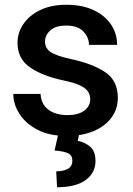

<svg xmlns="http://www.w3.org/2000/svg" viewBox="-20 -558 555 802"><path d="M356.9 -143.1Q356.9 -160.6 348.1 -174.8Q339.4 -189 314.7 -200.9Q290 -212.9 242.2 -222.7Q157.7 -240.7 105.5 -276.6Q53.2 -312.5 53.2 -378.9Q53.2 -421.9 77.9 -458Q102.5 -494.1 148.2 -516.1Q193.8 -538.1 256.8 -538.1Q323.2 -538.1 370.6 -515.9Q418 -493.7 443.6 -455.8Q469.2 -418 469.2 -370.6H351.6Q351.6 -402.3 327.9 -426.8Q304.2 -451.2 256.8 -451.2Q211.9 -451.2 189.9 -430.9Q168 -410.6 168 -383.8Q168 -357.4 190.4 -341.3Q212.9 -325.2 277.3 -311Q368.2 -291.5 420.2 -256.1Q472.2 -220.7 472.2 -149.4Q472.2 -103 445.8 -66.9Q419.4 -30.8 371.3 -10.5Q323.2 9.8 258.3 9.8Q186 9.8 136.5 -16.1Q86.9 -42 61.3 -82.3Q35.6 -122.6 35.6 -165.5H149.4Q151.4 -132.8 167.7 -113.5Q184.1 -94.2 208.7 -85.7Q233.4 -77.1 259.8 -77.1Q307.1 -77.1 332 -95.9Q356.9 -114.7 356.9 -143.1ZM223.1 2.9H310.5L304.7 30.3Q332.5 35.2 355.7 54Q378.9 72.8 378.9 114.7Q378.9 163.6 338.1 193.8Q297.4 224.1 218.3 224.1L214.8 157.7Q243.2 157.7 262.7 147.5Q282.2 137.2 282.2 113.3Q282.2 90.8 264.6 82.3Q247.1 73.7 208 70.8Z"/></svg>

Font: Vazirmatn FD Medium
Style: Regular
Weight: 500
Designer: Saber Rastikerdar
Foundry: Saber Rastikerdar
Version: Version 33.003